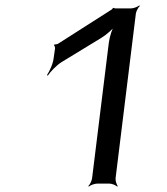

<svg xmlns="http://www.w3.org/2000/svg" viewBox="-20 -680 620 711"><path d="M408 -20 483 -629C484 -638 492 -653 498 -658L496 -660C490 -655 475 -649 466 -649H406C405 -649 402 -650 401 -651L398 -650C398 -649 395 -646 394 -645L195 -518C191 -516 184 -515 182 -516L180 -512C182 -511 184 -505 184 -502L179 -467C177 -445 164 -417 154 -402L157 -400C167 -415 189 -438 208 -450L354 -539C374 -551 398 -572 408 -587L405 -589C395 -574 386 -544 383 -522L321 -20C320 -11 313 4 307 9L309 11C314 6 330 0 339 0H386C395 0 409 6 414 11L416 9C412 4 407 -11 408 -20Z"/></svg>

Font: Gamestation Storm Oblique 
Style: Italic
Weight: 400
Designer: Jonas Hecksher
Foundry: Jonas Hecksher, Playtypeª, e-types AS
Version: Version 1.003